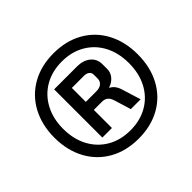

<svg xmlns="http://www.w3.org/2000/svg" viewBox="-153 -874 1050 1050"><g transform="rotate(-45 372.5 -349.0)"><path d="M50 -349Q50 -447 90.5 -522Q131 -597 204 -638Q277 -679 373 -679Q469 -679 542 -638Q615 -597 655 -522Q695 -447 695 -349Q695 -251 655 -176Q615 -101 542 -60Q469 -19 373 -19Q277 -19 204 -60Q131 -101 90.5 -176Q50 -251 50 -349ZM627 -349Q627 -428 595.5 -488Q564 -548 506.5 -581.5Q449 -615 373 -615Q297 -615 239.5 -581.5Q182 -548 150 -488Q118 -428 118 -349Q118 -270 150 -210Q182 -150 239.5 -116.5Q297 -83 373 -83Q449 -83 506.5 -116.5Q564 -150 595.5 -210Q627 -270 627 -349ZM236 -537H413Q461 -537 490.5 -512.5Q520 -488 520 -448V-410Q520 -383 502.5 -362Q485 -341 455 -331V-330Q473 -320 483.5 -305Q494 -290 502 -261L532 -164H456L427 -259Q420 -283 407 -293.5Q394 -304 373 -304H310V-164H236ZM391 -366Q417 -366 431.5 -378Q446 -390 446 -410V-441Q446 -456 434.5 -465Q423 -474 404 -474H310V-366Z"/></g></svg>

Font: Bai Jamjuree Medium
Style: Regular
Weight: 500
Version: Version 1.000; ttfautohint (v1.6)